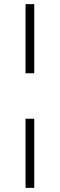

<svg xmlns="http://www.w3.org/2000/svg" viewBox="-20 -725 288 925"><path d="M103 -372V-705H145V-372ZM103 180V-153H145V180Z"/></svg>

Font: Nunito Sans 10pt SemiCondensed ExtraLight
Style: Regular
Weight: 250
Width: 4
Designer: Vernon Adams
Foundry: Vernon Adams
Version: Version 3.101;gftools[0.9.27]